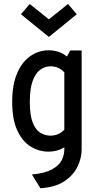

<svg xmlns="http://www.w3.org/2000/svg" viewBox="-20 -787 495 984"><path d="M228.5 -9.8Q180.2 -9.8 137.7 -35.6Q95.2 -61.5 68.8 -117.9Q42.5 -174.3 42.5 -264.6Q42.5 -355.5 68.8 -414.1Q95.2 -472.7 137.7 -501Q180.2 -529.3 228.5 -529.3Q284.2 -529.3 323.2 -497.1L339.8 -528.3H398.4V-21Q398.4 23.4 377 67.6Q355.5 111.8 309.1 142.3Q262.7 172.9 187 177.7L143.6 107.4Q209.5 101.1 245.6 81.5Q281.7 62 295.7 34.9Q309.6 7.8 309.6 -21V-32.2Q274.4 -9.8 228.5 -9.8ZM132.8 -264.6Q132.8 -195.8 147.9 -158.2Q163.1 -120.6 187.3 -106.2Q211.4 -91.8 238.3 -91.8Q280.8 -91.8 309.6 -122.6V-416.5Q280.8 -447.3 238.3 -447.3Q211.4 -447.3 187.3 -430.4Q163.1 -413.6 147.9 -373.5Q132.8 -333.5 132.8 -264.6ZM230.5 -597.7 87.4 -713.9 132.3 -766.6 230.5 -688 328.6 -766.6 373.5 -713.9Z"/></svg>

Font: Voltaire
Style: Regular
Weight: 400
Designer: Yvonne Schüttler, Eben Sorkin, Emma Marichal
Foundry: Sorkin Type Co.
Version: Version 1.010; ttfautohint (v1.8.4.7-5d5b)